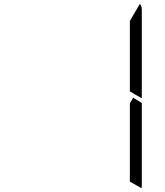

<svg xmlns="http://www.w3.org/2000/svg" viewBox="-20 -1006 856 998"><path d="M672 -498 717 -471V-41Q717 -32 715 -28L655 -62V-70V-82V-83V-134V-265V-450V-469ZM717 -959V-500V-495L682 -515L664 -526L655 -531V-550V-735V-866V-897L707 -986Q717 -974 717 -959Z"/></svg>

Font: DSEG14 Modern
Style: Light
Weight: 300
Designer: Keshikan(Twitter:@keshinomi_88pro)
Version: Version 0.46